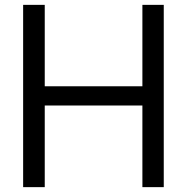

<svg xmlns="http://www.w3.org/2000/svg" viewBox="-20 -770 769 790"><path d="M653.8 -750V0H565.9V-335.9H164.1V0H75.2V-750H164.1V-415H565.9V-750Z"/></svg>

Font: Oakes Grotesk
Style: Regular
Weight: 400
Designer: Samuel Oakes
Foundry: Samuel Oakes
Version: Version 1.0 | wf-rip DC20170320